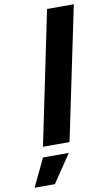

<svg xmlns="http://www.w3.org/2000/svg" viewBox="-178 -778 585 1037"><g transform="rotate(-10 114.5 -259.5)"><path d="M7.4 0 158.4 -729H305.1L153.1 0ZM-75.6 210.1 -2.4 57H139L35.6 210.1Z"/></g></svg>

Font: Mona Sans ExtraLight
Style: Italic
Weight: 200
Italic angle: -11.6951°
Designer: Deni Anggara
Foundry: GitHub
Version: Version 2.000